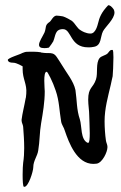

<svg xmlns="http://www.w3.org/2000/svg" viewBox="-20 -620 466 738"><path d="M72 98H74C89 98 108 39 108 22C108 -2 124 -20 127 -42C133 -77 132 -112 138 -146C145 -187 152 -227 152 -269C152 -278 145 -344 159 -344H160C163 -344 183 -306 194 -272C208 -232 208 -194 215 -153C217 -140 226 -130 229 -118C245 -71 275 10 339 10C343 10 348 9 352 9C374 5 393 -36 393 -54V-56C393 -64 388 -72 387 -81C384 -102 382 -130 382 -154C382 -203 395 -248 406 -295C408 -306 411 -317 413 -327C414 -336 416 -373 416 -400C416 -415 415 -427 413 -428H409C402 -428 399 -420 393 -414C385 -407 370 -405 363 -397C347 -377 357 -339 349 -315C338 -281 319 -285 319 -237C319 -216 323 -196 323 -175C323 -164 325 -133 325 -108C325 -88 324 -71 319 -71H317C289 -83 295 -136 287 -161C274 -199 276 -234 270 -274C263 -308 235 -341 218 -370C213 -379 203 -393 198 -401C188 -416 177 -416 166 -416H160C153 -416 146 -417 139 -418C138 -418 137 -418 137 -419C119 -422 102 -421 85 -421C78 -421 73 -419 65 -416C61 -412 8 -397 10 -389C12 -381 20 -379 30 -379C45 -379 66 -365 67 -365V-354C67 -315 84 -298 81 -260C80 -246 79 -242 79 -244C73 -210 66 -185 63 -160V-157C63 -148 68 -142 69 -133C71 -106 73 -79 73 -51C73 -32 72 -13 69 6C68 13 67 33 67 52C67 75 68 97 72 98ZM168 -437C161 -435 155 -435 150 -435C135 -435 130 -440 130 -448C130 -460 144 -480 151 -495C159 -515 151 -523 171 -536C177 -540 184 -559 197 -560C201 -560 219 -558 222 -557C230 -555 254 -542 256 -540C270 -529 276 -511 291 -503C294 -501 310 -491 328 -491C348 -491 355 -524 357 -531C362 -552 369 -572 396 -600C403 -600 409 -595 417 -584C419 -580 420 -576 420 -572C420 -547 385 -517 376 -500C365 -479 371 -445 341 -440C333 -438 326 -438 319 -438C248 -438 256 -508 222 -508C191 -508 194 -483 185 -462C185 -461 185 -461 184 -460C183 -457 174 -445 168 -437Z"/></svg>

Font: Ancial
Style: Regular
Weight: 400
Designer: Daytona Mess (Anne-Dauphine Borione)
Foundry: Daytona Mess (Anne-Dauphine Borione)
Version: Version 1.000;Glyphs 3.2 (3192)